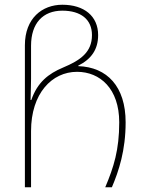

<svg xmlns="http://www.w3.org/2000/svg" viewBox="-20 -790 609 810"><path d="M85 0H111V-237C111 -396 199 -487 305 -487C402 -487 483 -416 483 -274C483 -158 460 -85 424 0H452C481 -68 510 -155 510 -274C510 -425 432 -507 310 -511V-513C366 -541 394 -582 394 -642C394 -722 335 -770 243 -770C158 -770 85 -713 85 -599ZM109 -368C110 -421 111 -428 111 -458V-597C111 -692 161 -745 243 -745C321 -745 368 -708 368 -642C368 -570 320 -536 246 -505C184 -479 138 -443 112 -368Z"/></svg>

Font: Noto Sans Georgian Thin
Style: Regular
Weight: 100
Designer: Monotype Design Team, Akaki Razmadze
Foundry: Google LLC
Version: Version 2.005